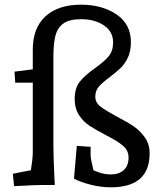

<svg xmlns="http://www.w3.org/2000/svg" viewBox="-20 -790 692 820"><path d="M296 -27 308 -167 367 -163V-125Q367 -115 379 -63Q418 -45 452 -45Q488 -45 508.5 -63.5Q529 -82 529 -117Q529 -148 505 -168Q481 -188 432 -213Q390 -235 363 -252.5Q336 -270 317.5 -298.5Q299 -327 299 -367Q299 -414 321 -441.5Q343 -469 386 -499Q425 -527 444 -549.5Q463 -572 463 -609Q463 -655 424 -681.5Q385 -708 326 -708Q276 -708 250.5 -689.5Q225 -671 216.5 -636.5Q208 -602 208 -546V-170Q208 -126 212 -40L214 0H159Q138 0 40 5L35 -48L112 -63Q120 -114 120 -140V-437H45L42 -484L120 -494V-578Q120 -671 174.5 -720.5Q229 -770 326 -770Q416 -770 477.5 -728.5Q539 -687 539 -610Q539 -572 526.5 -545Q514 -518 496 -500.5Q478 -483 449 -461Q418 -438 402.5 -420.5Q387 -403 387 -377Q387 -352 409 -335Q431 -318 479 -292Q524 -269 551.5 -250Q579 -231 599 -202.5Q619 -174 619 -135Q619 10 453 10Q410 10 366 -1.5Q322 -13 296 -27Z"/></svg>

Font: Andada Pro Medium
Style: Regular
Weight: 500
Designer: Carolina Giovagnoli
Foundry: Huerta Tipografica
Version: Version 3.005; ttfautohint (v1.8.4)